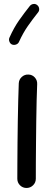

<svg xmlns="http://www.w3.org/2000/svg" viewBox="-20 -892 272 958"><path d="M122.1 -520Q141.1 -519.5 153.8 -505.4Q166.5 -491.2 165.5 -472.2Q164.1 -438.5 162.8 -390.1Q161.6 -341.8 160.9 -286.9Q160.2 -231.9 159.7 -177.7Q159.2 -123.5 158.9 -77.1Q158.7 -30.8 158.7 0Q158.7 19 145 32.5Q131.3 45.9 112.3 45.9Q93.3 45.9 79.8 32.5Q66.4 19 66.4 0Q66.4 -30.8 66.7 -77.4Q66.9 -124 67.4 -178.5Q67.9 -232.9 68.8 -288.1Q69.8 -343.3 71 -392.3Q72.3 -441.4 73.7 -476.6Q74.7 -495.6 88.9 -508.3Q103 -521 122.1 -520ZM165.5 -866.7Q173.8 -860.4 175.3 -849.4Q176.8 -838.4 169.9 -830.1Q142.6 -795.9 118.9 -762Q95.2 -728 74.7 -683.1Q70.8 -673.8 60.3 -669.9Q49.8 -666 40 -669.9Q30.8 -673.8 26.9 -684.6Q22.9 -695.3 27.3 -704.6Q49.3 -753.9 75.4 -791Q101.6 -828.1 128.9 -862.3Q135.7 -870.6 146.7 -872.1Q157.7 -873.5 165.5 -866.7Z"/></svg>

Font: Mikhak Medium
Style: Regular
Weight: 500
Designer: Amin Abedi
Version: Version 3.3